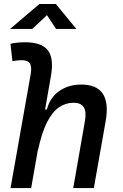

<svg xmlns="http://www.w3.org/2000/svg" viewBox="-20 -958 626 978"><path d="M353 0 413.1 -344.2Q428.7 -434.6 355 -434.6Q314.9 -434.6 280.8 -411.6Q246.6 -388.7 219.5 -335.2Q192.4 -281.7 172.9 -190.4L173.8 -199.7L138.7 0H33.7L136.2 -579.6Q143.1 -617.2 132.3 -634.3Q121.6 -651.4 91.8 -651.4Q79.6 -651.4 67.6 -650.1Q55.7 -648.9 43.5 -646L33.2 -734.9Q51.8 -739.3 70.3 -741Q88.9 -742.7 107.4 -742.7Q192.4 -742.7 223.9 -701.7Q255.4 -660.6 239.3 -569.8L209.5 -399.9H218.8Q234.4 -460.9 281.5 -494.1Q328.6 -527.3 394 -527.3Q551.3 -527.3 518.1 -340.3L458 0ZM31.2 -810.5 180.7 -937.5H264.6L369.1 -810.5H265.6L219.2 -880.9L144.5 -810.5Z"/></svg>

Font: Cascadia Mono PL
Style: Italic
Weight: 400
Italic angle: -10°
Monospace: yes
Designer: Aaron Bell
Foundry: Saja Typeworks
Version: Version 2404.023; ttfautohint (v1.8.4)